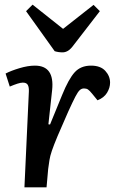

<svg xmlns="http://www.w3.org/2000/svg" viewBox="-20 -805 523 825"><path d="M104 -411Q105 -430 99.5 -440Q94 -450 78 -450Q69 -450 55 -445.5Q41 -441 22 -433L4 -489Q27 -501 63.5 -512Q100 -523 130 -523Q215 -523 204 -418L188 -271L195 -270L247 -397Q275 -466 301 -494.5Q327 -523 371 -523Q412 -523 432.5 -500.5Q453 -478 453 -450Q453 -428 440 -406.5Q427 -385 399 -374L377 -401Q365 -416 358 -420.5Q351 -425 341 -425Q331 -425 323 -418Q315 -411 304 -390Q293 -369 273 -325Q244 -260 227.5 -220.5Q211 -181 203 -157.5Q195 -134 192.5 -117Q190 -100 187 -79L180 0H85ZM92 -757 120 -785 251 -681 382 -784 409 -757 297 -612Q284 -594 272.5 -587Q261 -580 249 -580Q231 -580 215 -585Z"/></svg>

Font: Literata 12pt Medium
Style: Italic
Weight: 500
Italic angle: -2°
Designer: Latin by Veronika Burian and Jose Scaglione. Greek by Irene Vlachou. Cyrillic by Vera Evstafieva
Foundry: TypeTogether
Version: Version 3.002